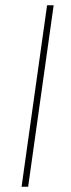

<svg xmlns="http://www.w3.org/2000/svg" viewBox="-20 -710 270 730"><path d="M87 0H62L159 -690H184Z"/></svg>

Font: Exo 2.0 Thin
Style: Italic
Weight: 250
Italic angle: -8°
Designer: Natanael Gama
Version: Version 1.001;PS 001.001;hotconv 1.0.70;makeotf.lib2.5.58329